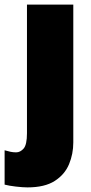

<svg xmlns="http://www.w3.org/2000/svg" viewBox="-61 -573 396 833"><path d="M58 240Q38 240 8 236.5Q-22 233 -41 228V79Q-27 83 -15.5 85.5Q-4 88 9 88Q27 88 41.5 71.5Q56 55 56 5V-553H257V45Q257 95 238.5 139.5Q220 184 176.5 212Q133 240 58 240Z"/></svg>

Font: Noto Sans Display Black
Style: Regular
Weight: 900
Designer: Monotype Design Team
Foundry: Monotype Imaging Inc.
Version: Version 2.003